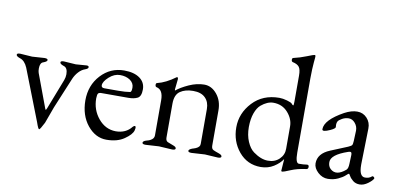

<svg xmlns="http://www.w3.org/2000/svg" viewBox="-69 -917 2386 1152"><g transform="rotate(10 1124.0 -341.0)"><path d="M195.8 -17.1 74.2 -329.1Q57.1 -369.1 27.8 -377.9Q4.9 -385.7 4.9 -395.5Q4.9 -405.3 24.9 -404.8L98.1 -399.9L172.9 -404.8Q192.9 -404.8 192.9 -395.5Q192.9 -386.2 169.9 -377.9Q149.9 -372.1 149.9 -336.9Q149.9 -320.8 153.8 -310.1L228 -110.8Q231.9 -99.6 233.9 -99.6Q235.8 -99.6 240.2 -109.9L312 -294.9Q318.8 -313 318.8 -331.1Q318.8 -371.1 293.9 -377.9Q271 -385.7 271 -395.5Q271 -405.3 291 -404.8L363.8 -399.9L429.7 -404.8Q443.4 -404.8 442.9 -395.5Q442.9 -386.7 423.3 -379.9Q403.3 -373 385.7 -354Q368.2 -335 357.9 -311L279.8 -123L243.2 -22.9Q220.7 22 214.8 22Q209 22 195.8 -17.1Z M539.1 -303.2Q539.1 -288.1 558.1 -288.1H640.1Q687 -288.1 713.4 -293Q723.1 -293.9 723.1 -321.3Q723.1 -348.6 698.2 -366.2Q673.3 -382.8 637.7 -382.8Q602.1 -382.8 570.8 -354.5Q539.6 -326.2 539.1 -303.2ZM657.2 -414.1Q717.3 -414.1 752 -389.2Q786.6 -364.3 786.6 -321.3Q786.6 -278.3 764.6 -267.6Q743.2 -256.8 709 -256.8H545.4Q531.2 -256.8 525.9 -250.5Q520.5 -244.1 520 -220.2Q520 -150.4 563 -98.6Q606 -46.9 668.5 -45.9Q731 -45.9 765.1 -89.8Q772 -96.7 776.4 -97.2Q787.6 -97.7 780.8 -71.3Q773.9 -44.9 731 -15.6Q689 13.7 622.6 13.7Q556.2 13.7 507.3 -45.9Q458.5 -106 458 -197.3Q458 -289.1 515.6 -351.6Q573.2 -414.1 657.2 -414.1Z M1142.1 -23.9Q1143.1 -23.9 1146 -24.9Q1179.2 -34.7 1184.1 -51.8Q1185.1 -56.6 1185.1 -62V-272Q1185.1 -314.9 1160.2 -339.8Q1135.3 -365.2 1086.4 -365.2Q1037.6 -365.2 1007.3 -344.2Q976.1 -323.2 976.1 -268.1V-62Q976.1 -42 988.8 -36.1Q1001.5 -30.3 1021.5 -23.4Q1042 -16.6 1042 -6.8Q1042 2.9 1022 2.9L940.9 -2L859.9 2.9Q839.8 2.9 839.8 -6.3Q839.8 -15.6 856.4 -21.5Q873 -27.3 875.5 -27.3Q877.9 -28.3 885.7 -32.2Q905.8 -43 905.8 -62V-276.9Q905.8 -340.8 864.7 -349.1Q856.9 -351.6 856.9 -362.3Q856.9 -373 863.8 -374Q915.5 -386.2 974.1 -429.2Q975.1 -430.2 977.5 -430.2Q980 -430.2 982.9 -420.9L976.1 -356Q976.1 -349.1 977.1 -348.1Q1004.9 -371.1 1052.2 -392.6Q1100.1 -414.1 1145 -414.1Q1189.9 -414.1 1222.7 -374Q1255.4 -334 1254.9 -274.9V-62Q1254.9 -42 1267.6 -36.1Q1279.8 -30.3 1300.3 -23.4Q1320.8 -16.6 1320.8 -6.8Q1320.8 2.9 1300.8 2.9L1220.7 -2L1139.2 2.9Q1119.1 2.9 1119.1 -6.3Q1119.1 -15.6 1142.1 -23.9Z M1571.8 -378.9Q1535.6 -378.9 1497.6 -347.2Q1477.5 -330.1 1464.8 -294.9Q1452.1 -259.8 1451.7 -210Q1451.7 -160.2 1468.3 -121.6Q1484.9 -83 1509.8 -64.9Q1556.6 -30.8 1598.6 -30.8Q1640.6 -30.3 1668 -56.6Q1695.3 -83 1694.8 -120.1V-254.9Q1695.3 -300.8 1661.1 -339.8Q1627 -378.9 1571.8 -378.9ZM1563 14.2Q1481 14.2 1429.2 -47.9Q1377.9 -109.9 1377.9 -195.3Q1377.9 -281.2 1439.9 -347.7Q1502 -414.1 1602.5 -414.1Q1623 -414.1 1649.4 -406.7Q1675.8 -399.4 1681.6 -391.6Q1687.5 -383.8 1691.4 -383.8Q1694.8 -383.8 1694.8 -408.2V-565.9Q1694.8 -604 1683.1 -618.7Q1671.4 -633.3 1643.6 -639.2Q1635.7 -641.6 1635.7 -652.3Q1635.7 -663.1 1642.6 -664.1Q1681.6 -672.9 1720.7 -688.5Q1759.8 -704.1 1765.1 -704.1Q1770.5 -704.1 1771.5 -699.7Q1772.5 -695.3 1768.6 -659.2Q1765.1 -623 1764.6 -562V-109.9Q1764.6 -44.9 1785.6 -44.9Q1816.4 -44.9 1831.5 -47.9Q1846.7 -50.8 1846.7 -36.1Q1846.7 -21.5 1833 -21Q1781.2 -14.2 1742.2 2.4Q1703.1 19 1696.3 19Q1689 19 1689 15.1L1693.8 -50.8V-57.1Q1675.8 -29.3 1641.6 -7.8Q1607.4 13.7 1563 14.2Z M1888.7 -273.9Q1888.7 -330.1 1999.5 -391.6Q2041.5 -414.1 2077.1 -414.1Q2112.8 -414.1 2136.7 -388.2Q2160.6 -362.3 2159.7 -325.2L2154.8 -108.9V-103Q2154.8 -32.2 2190.4 -32.2Q2215.3 -32.2 2230.5 -45.9Q2234.4 -49.8 2240.2 -46.4Q2246.1 -43 2246.6 -37.1V-36.1Q2240.7 -22.9 2215.8 -4.4Q2190.4 14.2 2166 14.2Q2141.6 14.2 2125 1Q2108.4 -12.7 2101.6 -25.4Q2094.7 -38.1 2091.8 -38.1Q2088.9 -38.1 2074.7 -24.9Q2060.5 -11.7 2033.2 1Q2005.9 13.7 1972.2 14.2Q1938.5 14.6 1911.1 -10.7Q1883.8 -36.1 1883.8 -64.9Q1883.8 -125 1956.5 -154.8L2058.6 -196.8Q2077.6 -205.1 2081.5 -210.9Q2085.4 -216.8 2086.4 -236.8L2088.9 -298.8V-300.8Q2088.9 -326.2 2072.3 -345.7Q2055.7 -365.2 2034.2 -365.2Q2012.7 -365.2 1993.7 -354.5Q1974.6 -343.8 1969.7 -335Q1964.8 -326.2 1964.8 -314L1965.8 -299.8Q1965.8 -291 1937.5 -277.8Q1888.7 -255.4 1888.7 -273.9ZM1963.9 -86.9Q1963.9 -61 1979.5 -46.4Q2017.1 -11.7 2072.8 -59.1Q2084 -67.9 2084.5 -99.1L2086.4 -147.9Q2087.4 -168.9 2077.6 -168.9Q2070.8 -168.9 2063.5 -166Q1963.9 -131.8 1963.9 -86.9Z"/></g></svg>

Font: EBGaramond
Style: Regular
Weight: 400
Version: Version 000.012g